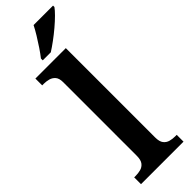

<svg xmlns="http://www.w3.org/2000/svg" viewBox="-317 -968 977 977"><g transform="rotate(-45 171.0 -479.5)"><path d="M16 0V-49H28Q45 -49 62.5 -53.5Q80 -58 91.5 -72.5Q103 -87 103 -117V-647Q103 -675 91 -688.5Q79 -702 62 -706.5Q45 -711 28 -711H16V-760H235V-117Q235 -87 246.5 -72.5Q258 -58 275.5 -53.5Q293 -49 310 -49H322V0ZM108 -812Q123 -831 140.5 -857Q158 -883 174.5 -910Q191 -937 202 -959H342V-949Q333 -936 313 -916Q293 -896 267 -874Q241 -852 214.5 -832.5Q188 -813 166 -799H108Z"/></g></svg>

Font: Noto Naskh Arabic UI Semi
Style: Bold
Weight: 700
Designer: Monotype Design Team, David Williams, Mohamad Dakak and Nizar Qandah
Foundry: Monotype Imaging Inc.
Version: Version 2.014; ttfautohint (v1.8.4.7-5d5b)